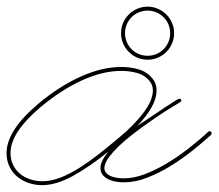

<svg xmlns="http://www.w3.org/2000/svg" viewBox="-41 -538 649 570"><path d="M585.9 -146.5Q587.2 -143.9 587.2 -141.9Q587.2 -140.6 585.9 -138Q562.5 -116.5 531.6 -91.8Q500.7 -67.1 466.5 -45.9Q432.3 -24.7 396.5 -10.7Q360.7 3.3 326.8 3.3Q317.1 3.3 305 1.6Q293 0 282.2 -4.9Q271.5 -9.8 264.3 -18.2Q257.2 -26.7 257.2 -39.7Q257.2 -59.2 280.6 -87.9Q223.3 -41.7 174.2 -15Q125 11.7 84 11.7Q63.2 11.7 43.9 5.2Q24.7 -1.3 10.1 -13.7Q-4.6 -26 -13 -43.6Q-21.5 -61.2 -21.5 -84Q-21.5 -149.7 71 -228.5Q133.5 -281.2 197.6 -310.2Q261.7 -339.2 319 -339.2Q346.4 -339.2 368.5 -332.7Q369.8 -332.7 378.6 -329.4Q387.4 -326.2 397.5 -318.7Q407.6 -311.2 415.7 -299.2Q423.8 -287.1 423.8 -268.9Q423.8 -224 366.5 -164.1Q390 -179.7 411.8 -194.3Q433.6 -209 450.2 -220.1Q466.8 -231.1 477.2 -237.6Q487.6 -244.1 488.9 -244.1Q489.6 -244.8 491.5 -244.8Q497.4 -244.8 497.4 -238.9Q497.4 -237 490.6 -232.7Q483.7 -228.5 469.1 -219.7Q454.4 -210.9 432 -196Q409.5 -181 378.9 -158.9Q324.2 -119.1 296.5 -88.5Q268.9 -57.9 268.9 -39.1Q268.9 -29.9 275.1 -23.8Q281.2 -17.6 290 -14.3Q298.8 -11.1 308.6 -9.8Q318.4 -8.5 326.2 -8.5Q355.5 -8.5 387.7 -20.5Q419.9 -32.6 452.8 -52.1Q485.7 -71.6 517.6 -96.4Q549.5 -121.1 577.5 -147.1Q580.1 -148.4 581.4 -148.4Q584 -148.4 585.9 -146.5ZM84 0Q111.3 0 140 -11.4Q168.6 -22.8 196.9 -41Q225.3 -59.2 252.6 -80.7Q279.9 -102.2 304.7 -123Q337.2 -149.7 358.1 -171.9Q378.9 -194 391.3 -212.2Q403.6 -230.5 408.2 -244.5Q412.8 -258.5 412.8 -268.9Q412.8 -283.9 405.6 -293.9Q398.4 -304 389.6 -310.2Q380.9 -316.4 373.4 -319Q365.9 -321.6 365.2 -321.6Q343.8 -327.5 319 -327.5Q263.7 -327.5 201.8 -299.2Q140 -270.8 78.8 -219.4Q-9.8 -144.5 -9.8 -84Q-9.8 -64.5 -2.3 -48.8Q5.2 -33.2 17.9 -22.5Q30.6 -11.7 47.9 -5.9Q65.1 0 84 0ZM397.1 -360.7Q380.9 -360.7 366.5 -366.9Q352.2 -373 341.5 -383.8Q330.7 -394.5 324.5 -408.9Q318.4 -423.2 318.4 -439.5Q318.4 -455.7 324.5 -470.1Q330.7 -484.4 341.5 -495.1Q352.2 -505.9 366.5 -512Q380.9 -518.2 397.1 -518.2Q413.4 -518.2 427.7 -512Q442.1 -505.9 452.8 -495.1Q463.5 -484.4 469.7 -470.1Q475.9 -455.7 475.9 -439.5Q475.9 -423.2 469.7 -408.9Q463.5 -394.5 452.8 -383.8Q442.1 -373 427.7 -366.9Q413.4 -360.7 397.1 -360.7ZM397.1 -506.5Q383.5 -506.5 371.1 -501.3Q358.7 -496.1 349.6 -487Q340.5 -477.9 335.3 -465.5Q330.1 -453.1 330.1 -439.5Q330.1 -425.8 335.3 -413.4Q340.5 -401 349.6 -391.9Q358.7 -382.8 371.1 -377.6Q383.5 -372.4 397.1 -372.4Q410.8 -372.4 423.2 -377.6Q435.5 -382.8 444.7 -391.9Q453.8 -401 459 -413.4Q464.2 -425.8 464.2 -439.5Q464.2 -453.1 459 -465.5Q453.8 -477.9 444.7 -487Q435.5 -496.1 423.2 -501.3Q410.8 -506.5 397.1 -506.5Z"/></svg>

Font: League Script
Style: League Script
Weight: 400
Foundry: Haley Fiege
Version: Version 1.001